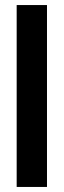

<svg xmlns="http://www.w3.org/2000/svg" viewBox="-20 -740 252 760"><path d="M46 0V-720H166V0Z"/></svg>

Font: Host Grotesk Light SemiBold
Style: Regular
Weight: 600
Version: Version 1.003